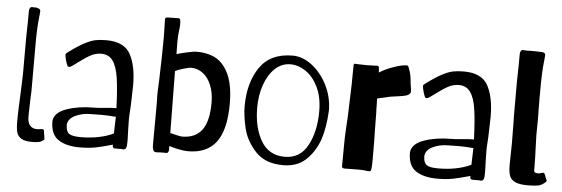

<svg xmlns="http://www.w3.org/2000/svg" viewBox="-49 -901 3111 1063"><g transform="rotate(5 1506.5 -369.0)"><path d="M64 -100 65 -162 70 -280 73 -368V-562Q73 -598 74 -618L75 -656V-699Q74 -723 78.5 -731.5Q83 -740 92 -740Q97 -740 100 -739H102Q104 -739 109 -739.5Q114 -740 118 -738Q138 -735 138 -721Q138 -718 136 -698Q127 -625 128 -516V-278L126 -233Q124 -181 124 -152V-132Q124 -100 138 -84.5Q152 -69 175 -69Q186 -69 194 -70.5Q202 -72 206 -72Q217 -72 217 -57L223 -16Q209 -3 195 0.5Q181 4 156 4Q116 4 96 -8Q76 -20 70 -41.5Q64 -63 64 -100Z M258 -121Q263 -169 329 -192Q395 -215 477 -215Q503 -215 539 -219Q575 -223 605 -223Q601 -331 591.5 -392.5Q582 -454 559.5 -485Q537 -516 496 -516Q466 -516 439 -502Q412 -488 372 -458Q339 -434 339 -434Q338 -434 332.5 -430.5Q327 -427 322 -428Q313 -430 313 -437Q309 -443 303.5 -464Q298 -485 298 -494Q298 -500 310 -508Q361 -546 396.5 -564.5Q432 -583 457.5 -588Q483 -593 517 -593Q617 -593 651.5 -528.5Q686 -464 686 -357Q686 -329 684 -281Q684 -252 680 -196L679 -172L680 -113Q682 -73 682 -52L681 -22Q679 1 663 1L655 0H614Q610 0 606.5 -3.5Q603 -7 603 -12V-20Q543 -3 507 4Q471 11 419 11Q346 11 302 -18Q258 -47 258 -121ZM603 -82 606 -175Q559 -179 525 -179L466 -178Q418 -178 380 -159.5Q342 -141 339 -108Q339 -72 356 -59Q373 -46 420 -46Q527 -46 603 -82Z M824 -38 825 -231V-271L824 -314Q824 -339 827 -394Q829 -452 830.5 -522Q832 -592 832 -634L831 -691Q830 -706 830 -731V-736Q830 -745 837 -747Q839 -748 848 -748Q892 -748 903 -749Q910 -750 913 -743Q916 -736 916 -718Q916 -700 913 -682Q909 -650 909 -618Q909 -571 910 -550Q932 -557 967.5 -565Q1003 -573 1022 -573Q1075 -573 1116 -555Q1153 -538 1177 -504Q1228 -437 1228 -303Q1228 -158 1177 -89Q1126 -20 1020 -20Q996 -20 963.5 -27Q931 -34 915 -40V-26V-21Q915 0 901 0Q884 -1 867.5 0Q851 1 845 1Q833 1 828.5 -9.5Q824 -20 824 -38ZM1090 -146Q1127 -195 1127 -300Q1127 -354 1110 -395.5Q1093 -437 1063.5 -459.5Q1034 -482 998 -482Q986 -482 954 -472.5Q922 -463 910 -456L914 -112Q928 -108 950.5 -103Q973 -98 981 -98Q1053 -98 1090 -146Z M1311 -295Q1311 -426 1369.5 -512Q1428 -598 1552 -598Q1608 -598 1660.5 -557.5Q1713 -517 1745.5 -451Q1778 -385 1778 -312Q1773 -217 1751 -150Q1726 -80 1677.5 -34.5Q1629 11 1552 11Q1451 11 1397 -47.5Q1343 -106 1327 -175Q1311 -244 1311 -295ZM1725 -303Q1725 -381 1698.5 -436.5Q1672 -492 1630 -520.5Q1588 -549 1544 -549Q1496 -549 1459 -514.5Q1422 -480 1401.5 -422Q1381 -364 1381 -295Q1381 -183 1424.5 -109.5Q1468 -36 1556 -36Q1642 -36 1683.5 -114Q1725 -192 1725 -303Z M1969 -1 1892 0Q1877 0 1877 -12Q1877 -16 1877.5 -39Q1878 -62 1878 -118Q1878 -175 1881.5 -228Q1885 -281 1885 -287L1891 -468L1892 -571Q1892 -582 1897 -583Q1902 -583 1919 -582Q1936 -581 1962 -581Q1982 -581 2001.5 -582Q2021 -583 2025 -583Q2028 -583 2030.5 -579.5Q2033 -576 2033 -574L2035 -546Q2069 -568 2114.5 -583.5Q2160 -599 2184 -599Q2190 -599 2192 -598Q2194 -597 2196.5 -589.5Q2199 -582 2201 -577Q2211 -552 2214 -517Q2215 -501 2219 -480Q2221 -471 2221 -458Q2221 -450 2220 -449Q2212 -437 2196 -432.5Q2180 -428 2149 -424Q2110 -420 2082 -412L2038 -402L2039 -362Q2039 -329 2040 -328L2041 -243Q2043 -177 2043 -63Q2043 -19 2039 -4Q2039 3 2023 3Q2022 3 2007.5 1Q1993 -1 1969 -1Z M2245 -121Q2250 -169 2316 -192Q2382 -215 2464 -215Q2490 -215 2526 -219Q2562 -223 2592 -223Q2588 -331 2578.5 -392.5Q2569 -454 2546.5 -485Q2524 -516 2483 -516Q2453 -516 2426 -502Q2399 -488 2359 -458Q2326 -434 2326 -434Q2325 -434 2319.5 -430.5Q2314 -427 2309 -428Q2300 -430 2300 -437Q2296 -443 2290.5 -464Q2285 -485 2285 -494Q2285 -500 2297 -508Q2348 -546 2383.5 -564.5Q2419 -583 2444.5 -588Q2470 -593 2504 -593Q2604 -593 2638.5 -528.5Q2673 -464 2673 -357Q2673 -329 2671 -281Q2671 -252 2667 -196L2666 -172L2667 -113Q2669 -73 2669 -52L2668 -22Q2666 1 2650 1L2642 0H2601Q2597 0 2593.5 -3.5Q2590 -7 2590 -12V-20Q2530 -3 2494 4Q2458 11 2406 11Q2333 11 2289 -18Q2245 -47 2245 -121ZM2590 -82 2593 -175Q2546 -179 2512 -179L2453 -178Q2405 -178 2367 -159.5Q2329 -141 2326 -108Q2326 -72 2343 -59Q2360 -46 2407 -46Q2514 -46 2590 -82Z M2801 -98 2802 -162Q2803 -179 2803 -219L2802 -336Q2801 -351 2801 -368V-398V-522V-562Q2801 -598 2802 -618L2803 -656V-699Q2802 -723 2806.5 -731.5Q2811 -740 2820 -740Q2825 -740 2828 -739Q2836 -738 2845.5 -738.5Q2855 -739 2863 -739H2888Q2914 -739 2924 -738Q2935 -737 2939.5 -733Q2944 -729 2944 -721Q2944 -718 2942 -698Q2933 -625 2934 -516Q2933 -498 2933.5 -485Q2934 -472 2934 -463V-436Q2935 -411 2935 -366L2934 -278L2936 -214Q2937 -190 2938 -159Q2939 -128 2939 -100V-80Q2939 -67 2961 -67Q2971 -67 2978.5 -70Q2986 -73 2989 -73Q2997 -73 3002 -59Q3006 -44 3012 -34Q3013 -33 3013 -31Q3013 -27 3008 -22Q2988 -4 2968 0Q2948 4 2911 4Q2863 4 2839.5 -7.5Q2816 -19 2808.5 -40.5Q2801 -62 2801 -98Z"/></g></svg>

Font: Barriecito
Style: Regular
Weight: 400
Designer: Pablo Cosgaya & Sergio Jiménez
Foundry: Pablo Cosgaya & Sergio Jiménez
Version: Version 1.001